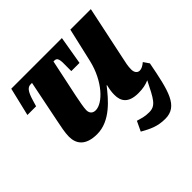

<svg xmlns="http://www.w3.org/2000/svg" viewBox="-189 -717 1126 1126"><g transform="rotate(-45 374.5 -154.0)"><path d="M567 228C673 228 696 127 733 -66L709 -101C691 -86 676 -78 661 -78C643 -78 630 -93 630 -118C630 -148 635 -166 644 -209L713 -536H543L494 -323C462 -188 373 -96 314 -96C290 -96 275 -110 275 -136C275 -158 285 -206 291 -237L341 -474H348C373 -474 377 -456 375 -393V-360H443L473 -536H53L11 -360H83L94 -397C112 -458 128 -474 152 -474H163L110 -212C103 -177 93 -132 93 -98C93 -41 123 9 221 9C331 9 411 -89 462 -154H465C458 -124 455 -107 455 -82C455 -33 477 10 562 10C601 10 626 4 652 -7C600 96 583 134 528 134C492 134 476 128 441 118L412 179C462 207 502 228 567 228Z"/></g></svg>

Font: Noto Serif Condensed Black
Style: Italic
Weight: 900
Width: 3
Italic angle: -12°
Designer: Monotype Design Team
Foundry: Monotype Imaging Inc.
Version: Version 2.013